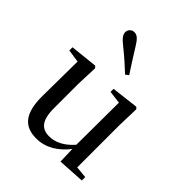

<svg xmlns="http://www.w3.org/2000/svg" viewBox="-230 -967 1120 1120"><g transform="rotate(45 330.0 -407.0)"><path d="M381 -630C351 -676 321 -722 286 -779C264 -815 247 -829 225 -829C206 -829 187 -814 187 -790C187 -770 203 -751 237 -724C284 -687 323 -651 362 -615ZM454 10 620 0V-28L547 -35V-383L551 -518L541 -529L373 -509V-484L452 -474L450 -125C408 -76 357 -47 304 -47C242 -47 207 -81 207 -183V-383L212 -518L201 -529L32 -511V-485L112 -473L109 -186C108 -37 163 15 259 15C337 15 401 -27 451 -91Z"/></g></svg>

Font: Source Han Serif CN Medium
Style: Regular
Weight: 500
Designer: Ryoko NISHIZUKA 西塚涼子 (kana & ideographs); Frank Grießhammer (Latin, Greek & Cyrillic); Wenlong ZHANG 张文龙 (bopomofo); San
Foundry: Adobe
Version: Version 2.002;hotconv 1.1.0;makeotfexe 2.6.0